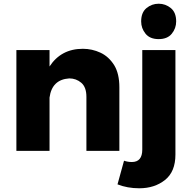

<svg xmlns="http://www.w3.org/2000/svg" viewBox="-20 -810 1026 1031"><path d="M621 0H444V-290Q444 -342 416.5 -365.5Q389 -389 352 -389Q259 -383 246 -286V0H68V-541H246V-453Q308 -548 425 -548Q474.5 -548 519.2 -527.2Q564 -506.5 593.5 -459.5Q621 -414 621 -341ZM728 201Q664 201 611 180L646 53Q666 60 688 60Q744 60 744 -7V-541H922V20Q922 112 866 156.5Q810 201 728 201ZM832 -600Q785 -600 761.5 -629Q738 -658 738 -695Q738 -743 766.5 -766.5Q795 -790 832 -790Q869 -790 897.5 -766.5Q926 -743 926 -695Q926 -658 902.5 -629Q879 -600 832 -600Z"/></svg>

Font: Argentum Novus
Style: Bold
Weight: 700
Designer: Julieta Ulanovsky (font) & Cristiano Sobral (main changes)
Foundry: Julieta Ulanovsky (font) & Cristiano Sobral (main changes)
Version: Version 3.00;November 27, 2020;FontCreator 13.0.0.2655 64-bi